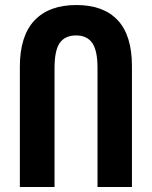

<svg xmlns="http://www.w3.org/2000/svg" viewBox="-20 -744 604 764"><path d="M59 -478Q59 -601 117 -662.5Q175 -724 284 -724Q392 -724 448.5 -663.5Q505 -603 505 -481V0H368V-474Q368 -543 347 -573Q326 -603 283 -603Q239 -603 218 -573.5Q197 -544 197 -473V0H59Z"/></svg>

Font: Noto Sans Georgian Bold Cond
Style: Regular
Weight: 700
Width: 3
Designer: Monotype Design team
Foundry: Monotype Imaging Inc.
Version: Version 1.000